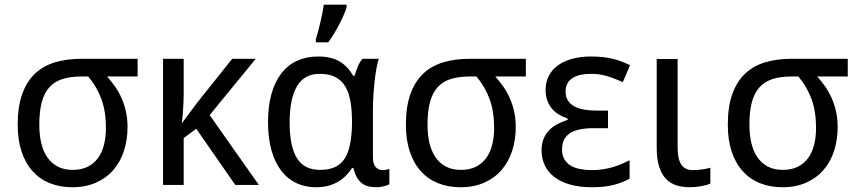

<svg xmlns="http://www.w3.org/2000/svg" viewBox="-20 -786 3646 816"><path d="M522 -246.1Q522 -191.9 506.8 -145Q491.7 -98.1 461.9 -63.7Q432.1 -29.3 388.2 -9.8Q344.2 9.8 287.1 9.8Q234.9 9.8 192.1 -7.3Q149.4 -24.4 118.9 -58.1Q88.4 -91.8 71.8 -141.4Q55.2 -190.9 55.2 -255.9Q55.2 -332 74 -385.3Q92.8 -438.5 127.9 -472.2Q163.1 -505.9 213.4 -521Q263.7 -536.1 326.2 -536.1H564.9V-460.9H435.1Q453.1 -440.9 469 -418.2Q484.9 -395.5 496.6 -369.1Q508.3 -342.8 515.1 -312.5Q522 -282.2 522 -246.1ZM147 -255.9Q147 -214.4 155 -179.2Q163.1 -144 180.4 -118.4Q197.8 -92.8 224.6 -78.4Q251.5 -64 289.1 -64Q326.2 -64 352.8 -77.4Q379.4 -90.8 396.7 -114.7Q414.1 -138.7 422.1 -171.4Q430.2 -204.1 430.2 -242.2Q430.2 -312.5 410.9 -365Q391.6 -417.5 355 -460.9H326.2Q279.8 -460.9 245.8 -450.2Q211.9 -439.5 189.9 -415.3Q168 -391.1 157.5 -351.8Q147 -312.5 147 -255.9Z M980 0 814 -238.8 760.7 -199.2V0H672.9V-536.1H760.7V-398.9Q760.7 -369.6 759.5 -344.7Q758.3 -319.8 756.8 -301.3Q754.9 -279.8 752.9 -262.2L816.9 -348.1L966.8 -536.1H1066.9L871.1 -296.9L1080.1 0Z M1339.8 -64Q1377 -64 1402.6 -75.4Q1428.2 -86.9 1444.1 -110.8Q1460 -134.8 1467.5 -171.9Q1475.1 -209 1476.1 -259.8V-267.1Q1476.1 -316.4 1469.5 -354.7Q1462.9 -393.1 1447 -419.2Q1431.2 -445.3 1404.8 -458.7Q1378.4 -472.2 1338.9 -472.2Q1272.9 -472.2 1241.9 -418.9Q1210.9 -365.7 1210.9 -266.1Q1210.9 -164.1 1241.9 -114Q1272.9 -64 1339.8 -64ZM1322.8 9.8Q1277.3 9.8 1239.7 -7.8Q1202.1 -25.4 1175.3 -60.3Q1148.4 -95.2 1133.8 -147Q1119.1 -198.7 1119.1 -267.1Q1119.1 -335.9 1134 -387.9Q1148.9 -439.9 1176.5 -475.1Q1204.1 -510.3 1243.7 -528.1Q1283.2 -545.9 1332 -545.9Q1386.7 -545.9 1421.9 -525.6Q1457 -505.4 1481 -463.9H1486.8Q1491.7 -481 1499.8 -501Q1507.8 -521 1520 -536.1H1589.8Q1584.5 -520 1579.8 -494.6Q1575.2 -469.2 1572 -439.7Q1568.8 -410.2 1566.9 -379.4Q1564.9 -348.6 1564.9 -321.8V-117.2Q1564.9 -87.9 1577.1 -75.4Q1589.4 -63 1606 -63Q1612.8 -63 1621.8 -64.7Q1630.9 -66.4 1634.8 -67.9V-2.9Q1627.4 1.5 1611.6 5.6Q1595.7 9.8 1579.1 9.8Q1560.5 9.8 1545.2 5.9Q1529.8 2 1517.6 -7.6Q1505.4 -17.1 1496.6 -32.7Q1487.8 -48.3 1481.9 -71.8H1476.1Q1465.3 -55.2 1450.9 -40.3Q1436.5 -25.4 1417.7 -14.2Q1398.9 -2.9 1375.5 3.4Q1352.1 9.8 1322.8 9.8ZM1322.3 -619.1Q1327.1 -633.8 1332 -652.6Q1336.9 -671.4 1341.6 -691.2Q1346.2 -710.9 1350.1 -730.5Q1354 -750 1356 -766.1H1453.1V-755.9Q1450.2 -744.1 1442.1 -725.1Q1434.1 -706.1 1423.1 -684.8Q1412.1 -663.6 1399.4 -642.6Q1386.7 -621.6 1375 -606H1322.3Z M2171.9 -246.1Q2171.9 -191.9 2156.7 -145Q2141.6 -98.1 2111.8 -63.7Q2082 -29.3 2038.1 -9.8Q1994.1 9.8 1937 9.8Q1884.8 9.8 1842 -7.3Q1799.3 -24.4 1768.8 -58.1Q1738.3 -91.8 1721.7 -141.4Q1705.1 -190.9 1705.1 -255.9Q1705.1 -332 1723.9 -385.3Q1742.7 -438.5 1777.8 -472.2Q1813 -505.9 1863.3 -521Q1913.6 -536.1 1976.1 -536.1H2214.8V-460.9H2085Q2103 -440.9 2118.9 -418.2Q2134.8 -395.5 2146.5 -369.1Q2158.2 -342.8 2165 -312.5Q2171.9 -282.2 2171.9 -246.1ZM1796.9 -255.9Q1796.9 -214.4 1804.9 -179.2Q1813 -144 1830.3 -118.4Q1847.7 -92.8 1874.5 -78.4Q1901.4 -64 1939 -64Q1976.1 -64 2002.7 -77.4Q2029.3 -90.8 2046.6 -114.7Q2064 -138.7 2072 -171.4Q2080.1 -204.1 2080.1 -242.2Q2080.1 -312.5 2060.8 -365Q2041.5 -417.5 2004.9 -460.9H1976.1Q1929.7 -460.9 1895.8 -450.2Q1861.8 -439.5 1839.8 -415.3Q1817.9 -391.1 1807.4 -351.8Q1796.9 -312.5 1796.9 -255.9Z M2564 -315.9V-241.2H2501Q2433.6 -241.2 2401.1 -219Q2368.7 -196.8 2368.7 -150.9Q2368.7 -126 2378.7 -109.1Q2388.7 -92.3 2405.8 -82Q2422.9 -71.8 2446.3 -67.4Q2469.7 -63 2496.6 -63Q2521.5 -63 2543.9 -66.7Q2566.4 -70.3 2586.2 -76.2Q2606 -82 2623.3 -89.6Q2640.6 -97.2 2655.8 -105V-26.9Q2627 -10.3 2588.4 -0.2Q2549.8 9.8 2496.6 9.8Q2441.4 9.8 2400.9 -2.2Q2360.4 -14.2 2334 -35.2Q2307.6 -56.2 2294.7 -84.7Q2281.7 -113.3 2281.7 -146Q2281.7 -176.3 2291 -197.8Q2300.3 -219.2 2315.7 -234.4Q2331.1 -249.5 2351.1 -259.5Q2371.1 -269.5 2392.6 -276.9V-282.2Q2371.6 -289.1 2354.5 -299.6Q2337.4 -310.1 2325 -325.2Q2312.5 -340.3 2305.7 -359.9Q2298.8 -379.4 2298.8 -403.8Q2298.8 -438 2313 -464.6Q2327.1 -491.2 2352.8 -509.3Q2378.4 -527.3 2413.6 -536.6Q2448.7 -545.9 2490.7 -545.9Q2516.6 -545.9 2538.6 -543.7Q2560.5 -541.5 2580.6 -536.9Q2600.6 -532.2 2619.4 -525.4Q2638.2 -518.6 2657.7 -508.8L2627 -437Q2590.3 -453.6 2558.8 -462.9Q2527.3 -472.2 2492.7 -472.2Q2439.9 -472.2 2411.9 -453.4Q2383.8 -434.6 2383.8 -397Q2383.8 -375 2393.3 -359.4Q2402.8 -343.8 2420.4 -334.2Q2438 -324.7 2462.4 -320.3Q2486.8 -315.9 2516.6 -315.9Z M2859.9 -535.2V-158.2Q2859.9 -110.8 2875.2 -86.9Q2890.6 -63 2925.8 -63Q2934.6 -63 2945.6 -64Q2956.5 -64.9 2966.8 -66.4Q2977.1 -67.9 2985.8 -69.8Q2994.6 -71.8 2999 -73.2V-5.9Q2992.7 -2.9 2982.7 0Q2972.7 2.9 2960.9 5.1Q2949.2 7.3 2936.5 8.5Q2923.8 9.8 2912.1 9.8Q2881.8 9.8 2856 2Q2830.1 -5.9 2811.3 -24.9Q2792.5 -43.9 2781.7 -76.4Q2771 -108.9 2771 -158.2V-535.2Z M3540 -246.1Q3540 -191.9 3524.9 -145Q3509.8 -98.1 3480 -63.7Q3450.2 -29.3 3406.2 -9.8Q3362.3 9.8 3305.2 9.8Q3252.9 9.8 3210.2 -7.3Q3167.5 -24.4 3137 -58.1Q3106.4 -91.8 3089.8 -141.4Q3073.2 -190.9 3073.2 -255.9Q3073.2 -332 3092 -385.3Q3110.8 -438.5 3146 -472.2Q3181.2 -505.9 3231.4 -521Q3281.7 -536.1 3344.2 -536.1H3583V-460.9H3453.1Q3471.2 -440.9 3487.1 -418.2Q3502.9 -395.5 3514.6 -369.1Q3526.4 -342.8 3533.2 -312.5Q3540 -282.2 3540 -246.1ZM3165 -255.9Q3165 -214.4 3173.1 -179.2Q3181.2 -144 3198.5 -118.4Q3215.8 -92.8 3242.7 -78.4Q3269.5 -64 3307.1 -64Q3344.2 -64 3370.8 -77.4Q3397.5 -90.8 3414.8 -114.7Q3432.1 -138.7 3440.2 -171.4Q3448.2 -204.1 3448.2 -242.2Q3448.2 -312.5 3429 -365Q3409.7 -417.5 3373 -460.9H3344.2Q3297.9 -460.9 3263.9 -450.2Q3230 -439.5 3208 -415.3Q3186 -391.1 3175.5 -351.8Q3165 -312.5 3165 -255.9Z"/></svg>

Font: Genotype
Style: Regular
Weight: 400
Foundry: Ascender Corporation
Version: Version 1.00